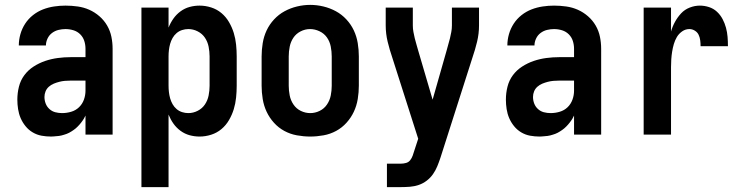

<svg xmlns="http://www.w3.org/2000/svg" viewBox="-20 -551 3040 786"><path d="M189 8Q169 8 150 4.5Q131 1 114 -9Q97 -19 84.5 -34.5Q72 -50 64.5 -67.5Q57 -85 54 -104.5Q51 -124 51 -143Q51 -170 57.5 -196Q64 -222 79.5 -243Q95 -264 117.5 -278.5Q140 -293 165 -301.5Q190 -310 216.5 -313.5Q243 -317 269 -317H330V-351Q330 -368 325 -383.5Q320 -399 308.5 -410.5Q297 -422 281 -427Q265 -432 248 -432Q234 -432 219.5 -428.5Q205 -425 193 -416Q181 -407 174.5 -393Q168 -379 168 -365H57Q57 -388 63.5 -411Q70 -434 83 -454Q96 -474 115 -489Q134 -504 156 -512.5Q178 -521 201.5 -524.5Q225 -528 248 -528Q273 -528 298 -524.5Q323 -521 345.5 -511Q368 -501 387 -484.5Q406 -468 418.5 -446.5Q431 -425 436 -400.5Q441 -376 441 -351V0H330V-78Q325 -68 323.5 -65.5Q322 -63 319 -58.5Q316 -54 312.5 -49.5Q309 -45 305.5 -41Q302 -37 298 -33Q294 -29 290 -25.5Q286 -22 281.5 -19Q277 -16 272.5 -13Q268 -10 263 -7.5Q258 -5 253 -3Q248 -1 242.5 0.5Q237 2 232 3.5Q227 5 221.5 5.5Q216 6 210.5 6.5Q205 7 199.5 7.5Q194 8 189 8ZM234 -88Q253 -88 271.5 -93.5Q290 -99 303.5 -112Q317 -125 323.5 -143Q330 -161 330 -180V-221H269Q257 -221 245.5 -220Q234 -219 222.5 -216Q211 -213 200 -208.5Q189 -204 180 -196Q171 -188 166.5 -177Q162 -166 162 -154Q162 -140 167 -127Q172 -114 182.5 -104.5Q193 -95 206.5 -91.5Q220 -88 234 -88Z M559 215V-520H670V-438Q678 -458 690 -475Q702 -492 719 -504.5Q736 -517 756 -522.5Q776 -528 797 -528Q821 -528 844.5 -520.5Q868 -513 886.5 -497.5Q905 -482 917.5 -460.5Q930 -439 937 -416Q944 -393 946.5 -368.5Q949 -344 949 -320V-200Q949 -176 946.5 -151.5Q944 -127 937 -104Q930 -81 917.5 -59.5Q905 -38 886.5 -22.5Q868 -7 844.5 0.5Q821 8 797 8Q776 8 756 2.5Q736 -3 719 -15.5Q702 -28 690 -45Q678 -62 670 -82V215ZM751 -88Q771 -88 789.5 -97.5Q808 -107 819 -123.5Q830 -140 834 -160Q838 -180 838 -200V-320Q838 -340 834 -360Q830 -380 819 -396.5Q808 -413 789.5 -422.5Q771 -432 751 -432Q738 -432 725.5 -428Q713 -424 703 -415.5Q693 -407 686.5 -395.5Q680 -384 676.5 -371.5Q673 -359 671.5 -346Q670 -333 670 -320V-200Q670 -187 671.5 -174Q673 -161 676.5 -148.5Q680 -136 686.5 -124.5Q693 -113 703 -104.5Q713 -96 725.5 -92Q738 -88 751 -88Z M1250 8Q1223 8 1195.5 3Q1168 -2 1144 -15Q1120 -28 1101.5 -48.5Q1083 -69 1071.5 -93.5Q1060 -118 1055.5 -145.5Q1051 -173 1051 -200V-320Q1051 -347 1055.5 -374.5Q1060 -402 1071.5 -426.5Q1083 -451 1102 -471.5Q1121 -492 1145 -505Q1169 -518 1196 -524.5Q1223 -531 1250 -531Q1277 -531 1304 -524.5Q1331 -518 1355 -505Q1379 -492 1398 -471.5Q1417 -451 1428.5 -426.5Q1440 -402 1444.5 -374.5Q1449 -347 1449 -320V-200Q1449 -173 1444.5 -145.5Q1440 -118 1428.5 -93.5Q1417 -69 1398.5 -48.5Q1380 -28 1356 -15Q1332 -2 1304.5 3Q1277 8 1250 8ZM1250 -88Q1270 -88 1288.5 -97Q1307 -106 1318.5 -123Q1330 -140 1334 -160Q1338 -180 1338 -200V-320Q1338 -340 1334 -360.5Q1330 -381 1318.5 -397.5Q1307 -414 1288 -423Q1269 -432 1249 -432Q1229 -432 1210.5 -422.5Q1192 -413 1181 -396.5Q1170 -380 1166 -360Q1162 -340 1162 -320V-200Q1162 -180 1166 -160Q1170 -140 1181.5 -123Q1193 -106 1211.5 -97Q1230 -88 1250 -88Z M1564 215V119H1621Q1632 119 1642.5 116Q1653 113 1659.5 104.5Q1666 96 1669.5 86Q1673 76 1676 66L1692 17L1586 -315Q1575 -347 1567 -380Q1559 -413 1559 -447V-520H1670V-446Q1670 -433 1672.5 -420Q1675 -407 1678 -394Q1681 -381 1685 -368.5Q1689 -356 1692 -344L1751 -143L1808 -343Q1811 -356 1815 -368.5Q1819 -381 1822 -394Q1825 -407 1827.5 -420Q1830 -433 1830 -447V-520H1941V-447Q1941 -413 1933 -380Q1925 -347 1914 -315L1783 95Q1777 113 1770 130Q1763 147 1752.5 162Q1742 177 1727 188.5Q1712 200 1694.5 206Q1677 212 1658.5 213.5Q1640 215 1621 215Z M2189 8Q2169 8 2150 4.5Q2131 1 2114 -9Q2097 -19 2084.5 -34.5Q2072 -50 2064.5 -67.5Q2057 -85 2054 -104.5Q2051 -124 2051 -143Q2051 -170 2057.5 -196Q2064 -222 2079.5 -243Q2095 -264 2117.5 -278.5Q2140 -293 2165 -301.5Q2190 -310 2216.5 -313.5Q2243 -317 2269 -317H2330V-351Q2330 -368 2325 -383.5Q2320 -399 2308.5 -410.5Q2297 -422 2281 -427Q2265 -432 2248 -432Q2234 -432 2219.5 -428.5Q2205 -425 2193 -416Q2181 -407 2174.5 -393Q2168 -379 2168 -365H2057Q2057 -388 2063.5 -411Q2070 -434 2083 -454Q2096 -474 2115 -489Q2134 -504 2156 -512.5Q2178 -521 2201.5 -524.5Q2225 -528 2248 -528Q2273 -528 2298 -524.5Q2323 -521 2345.5 -511Q2368 -501 2387 -484.5Q2406 -468 2418.5 -446.5Q2431 -425 2436 -400.5Q2441 -376 2441 -351V0H2330V-78Q2325 -68 2323.5 -65.5Q2322 -63 2319 -58.5Q2316 -54 2312.5 -49.5Q2309 -45 2305.5 -41Q2302 -37 2298 -33Q2294 -29 2290 -25.5Q2286 -22 2281.5 -19Q2277 -16 2272.5 -13Q2268 -10 2263 -7.5Q2258 -5 2253 -3Q2248 -1 2242.5 0.5Q2237 2 2232 3.5Q2227 5 2221.5 5.5Q2216 6 2210.5 6.5Q2205 7 2199.5 7.5Q2194 8 2189 8ZM2234 -88Q2253 -88 2271.5 -93.5Q2290 -99 2303.5 -112Q2317 -125 2323.5 -143Q2330 -161 2330 -180V-221H2269Q2257 -221 2245.5 -220Q2234 -219 2222.5 -216Q2211 -213 2200 -208.5Q2189 -204 2180 -196Q2171 -188 2166.5 -177Q2162 -166 2162 -154Q2162 -140 2167 -127Q2172 -114 2182.5 -104.5Q2193 -95 2206.5 -91.5Q2220 -88 2234 -88Z M2615 0V-520H2727V-422Q2733 -443 2743.5 -462Q2754 -481 2768.5 -496.5Q2783 -512 2803.5 -520Q2824 -528 2845 -528Q2864 -528 2882.5 -522Q2901 -516 2915 -503Q2929 -490 2938 -473Q2947 -456 2952 -437.5Q2957 -419 2958.5 -400Q2960 -381 2960 -362H2848Q2848 -374 2846.5 -386Q2845 -398 2840 -408.5Q2835 -419 2824.5 -425.5Q2814 -432 2802 -432Q2786 -432 2772.5 -422.5Q2759 -413 2751 -399.5Q2743 -386 2738.5 -370.5Q2734 -355 2731.5 -339Q2729 -323 2728 -307.5Q2727 -292 2727 -276V0Z"/></svg>

Font: Iosevka Julsh Curly
Style: Bold
Weight: 700
Designer: Belleve Invis
Foundry: Belleve Invis
Version: Version 15.0.2; ttfautohint (v1.8.4)